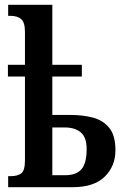

<svg xmlns="http://www.w3.org/2000/svg" viewBox="-20 -780 519 800"><path d="M14 0V-46H24Q53 -46 68.5 -57.5Q84 -69 84 -112V-461H13V-510H84V-647Q84 -687 68 -700.5Q52 -714 24 -714H14V-760H198V-510H321V-461H198V-301H275Q325 -301 367 -290Q409 -279 435 -247.5Q461 -216 461 -154Q461 -88 416.5 -44Q372 0 282 0ZM252 -50Q298 -50 319.5 -75Q341 -100 341 -159Q341 -208 316.5 -228.5Q292 -249 249 -249H198V-50Z"/></svg>

Font: Noto Serif ExtraCondensed SemiBold
Style: Regular
Weight: 600
Width: 2
Designer: Monotype Design Team
Foundry: Monotype Imaging Inc.
Version: Version 2.015; ttfautohint (v1.8.4.7-5d5b)